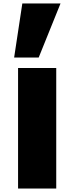

<svg xmlns="http://www.w3.org/2000/svg" viewBox="-20 -1080 426 1100"><path d="M83.5 -690.4H302.2V0H83.5ZM61 -750.5 107.9 -1060.1H326.7L201.7 -750.5Z"/></svg>

Font: Candal
Style: Regular
Weight: 400
Designer: vernon adams
Foundry: vernon adams
Version: Version 1.000